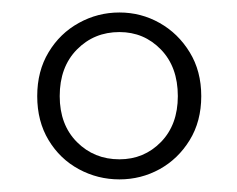

<svg xmlns="http://www.w3.org/2000/svg" viewBox="-20 -765 382 309"><path d="M172.2 -508.6Q211.8 -508.6 239 -536.4Q266.2 -564.3 266.2 -610.3Q266.2 -657.2 239 -685.3Q211.8 -713.4 172.2 -713.4Q131.5 -713.4 103.8 -685.3Q76.1 -657.2 76.1 -610.3Q76.1 -564.3 103.8 -536.4Q131.5 -508.6 172.2 -508.6ZM172.2 -476.3Q137.3 -476.3 106.9 -492.7Q76.4 -509.2 58.2 -539.5Q39.9 -569.8 39.9 -610.3Q39.9 -650.6 58.2 -680.9Q76.4 -711.3 106.9 -728.1Q137.3 -744.9 172.2 -744.9Q207 -744.9 236.8 -728.1Q266.7 -711.3 285.3 -680.9Q303.9 -650.6 303.9 -610.3Q303.9 -569.8 285.3 -539.5Q266.7 -509.2 236.8 -492.7Q207 -476.3 172.2 -476.3Z"/></svg>

Font: Noto Serif KR
Style: Regular
Weight: 200
Designer: Ryoko NISHIZUKA 西塚涼子 (kana & ideographs); Frank Grießhammer (Latin, Greek & Cyrillic); Wenlong ZHANG 张文龙 (bopomofo); San
Foundry: Adobe
Version: Version 2.001;hotconv 1.1.0;makeotfexe 2.6.0